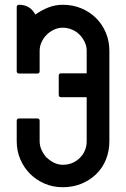

<svg xmlns="http://www.w3.org/2000/svg" viewBox="-20 -798 528 804"><path d="M136 -302Q146 -302 146 -292V-207Q146 -187 154.5 -169Q163 -151 176 -137V-138Q189 -125 206.5 -116.5Q224 -108 243 -108Q285 -108 314 -136.5Q343 -165 343 -207V-391H236Q226 -391 226 -401V-481Q226 -491 236 -491H343V-585Q343 -605 334.5 -622.5Q326 -640 312.5 -653.5Q299 -667 280.5 -674.5Q262 -682 243 -682Q224 -682 206.5 -674Q189 -666 175.5 -652.5Q162 -639 154 -621.5Q146 -604 146 -585V-500Q146 -490 136 -490H60Q50 -490 50 -500V-768Q50 -778 60 -778Q106 -778 128 -737Q153 -755 182 -766.5Q211 -778 243 -778Q284 -778 319.5 -763.5Q355 -749 381.5 -723Q408 -697 423 -661.5Q438 -626 438 -585V-207Q438 -165 423.5 -129.5Q409 -94 382.5 -68.5Q356 -43 320.5 -28.5Q285 -14 243 -14Q202 -14 167 -29Q132 -44 106 -70Q80 -96 65 -131Q50 -166 50 -207V-292Q50 -302 60 -302Z"/></svg>

Font: Kanalisirung
Style: Regular
Weight: 500
Designer: Peter Wiegel
Foundry: Peter Wiegel
Version: 1.000